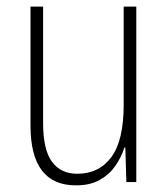

<svg xmlns="http://www.w3.org/2000/svg" viewBox="-20 -600 507 579"><path d="M391 -580V-51H361L358 -155H355Q346 -126 328 -100Q310 -74 281 -57.5Q252 -41 209 -41Q72 -41 72 -221V-580H110V-229Q110 -149 136.5 -112.5Q163 -76 213 -76Q279 -76 316 -126.5Q353 -177 353 -284V-580Z"/></svg>

Font: Noto Sans Tamil UI Condensed ExtraLight
Style: Regular
Weight: 200
Width: 3
Designer: Jelle Bosma - Monotype Design Team
Foundry: Monotype Imaging Inc.
Version: Version 2.004; ttfautohint (v1.8.4.7-5d5b)